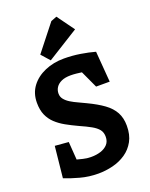

<svg xmlns="http://www.w3.org/2000/svg" viewBox="-170 -1023 869 1114"><g transform="rotate(-20 264.0 -465.5)"><path d="M240 4Q182 4 129 -10.5Q76 -25 36 -41L56 -234L140 -227L148 -116Q161 -113 183.5 -107Q206 -101 234 -101Q266 -101 292.5 -109.5Q319 -118 335.5 -136Q352 -154 352 -183Q352 -210 338 -227.5Q324 -245 296.5 -260.5Q269 -276 226 -295Q187 -313 154 -331.5Q121 -350 96.5 -373Q72 -396 58 -427.5Q44 -459 44 -504Q44 -562 75.5 -604Q107 -646 160.5 -669Q214 -692 278 -692Q330 -692 379.5 -684Q429 -676 468 -665L483 -475H399L350 -581Q337 -583 318 -585Q299 -587 282 -587Q247 -587 224.5 -576.5Q202 -566 191 -549Q180 -532 180 -511Q180 -491 192.5 -475.5Q205 -460 225.5 -447.5Q246 -435 269.5 -424.5Q293 -414 315 -403Q374 -375 412.5 -347Q451 -319 470 -284Q489 -249 489 -201Q489 -145 467.5 -106Q446 -67 410 -42.5Q374 -18 329.5 -7Q285 4 240 4ZM204 -708 158 -760 285 -921 321 -935 398 -829Z"/></g></svg>

Font: Kreon
Style: Bold
Weight: 700
Designer: Julia Petretta
Foundry: Julia Petretta and Eli Heuer
Version: Version 2.002